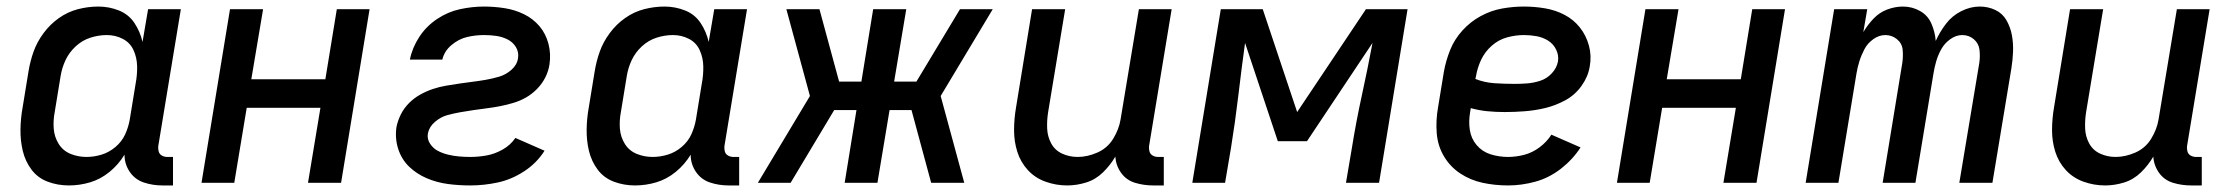

<svg xmlns="http://www.w3.org/2000/svg" viewBox="-20 -558 6808 586"><path d="M190 8Q223 8 255 -1.5Q287 -11 314.5 -33.5Q342 -56 360 -86Q360 -57 376 -33.5Q392 -10 419 -1Q446 8 476 8H508V-79H490Q482 -79 474.5 -83Q467 -87 464.5 -95Q462 -103 463 -112L532 -530H432L415 -430Q408 -461 390.5 -487.5Q373 -514 343 -526Q313 -538 280 -538Q249 -538 218 -530Q187 -522 160 -503Q133 -484 113 -457Q93 -430 82.5 -400.5Q72 -371 67 -340L49 -230Q43 -197 42.5 -163Q42 -129 49.5 -97.5Q57 -66 76 -40.5Q95 -15 125.5 -3.5Q156 8 190 8ZM244 -79Q218 -79 195 -88.5Q172 -98 159 -119Q146 -140 144 -165Q142 -190 147 -216L165 -326Q169 -351 180 -374.5Q191 -398 211 -416.5Q231 -435 256 -443Q281 -451 306 -451Q332 -451 354.5 -439.5Q377 -428 387.5 -405Q398 -382 398.5 -355.5Q399 -329 394 -303L376 -193Q372 -170 362 -148Q352 -126 332.5 -109.5Q313 -93 290 -86Q267 -79 244 -79Z M595 0H695L733 -229H958L920 0H1021L1108 -530H1008L973 -316H747L783 -530H682Z M1415 8Q1457 8 1499 -1Q1541 -10 1579.5 -35Q1618 -60 1642 -98L1553 -137Q1538 -115 1514 -101.5Q1490 -88 1465 -83.5Q1440 -79 1415 -79Q1398 -79 1381 -80.5Q1364 -82 1347.5 -86Q1331 -90 1316.5 -97.5Q1302 -105 1292.5 -119.5Q1283 -134 1286 -151Q1290 -171 1307.5 -186Q1325 -201 1345 -206.5Q1365 -212 1385 -215.5Q1405 -219 1425.5 -222Q1446 -225 1466 -227.5Q1486 -230 1506.5 -234Q1527 -238 1547 -244Q1567 -250 1585.5 -260.5Q1604 -271 1619.5 -287Q1635 -303 1644.5 -322Q1654 -341 1657 -361Q1662 -393 1654 -424Q1646 -455 1626.5 -478Q1607 -501 1579.5 -514.5Q1552 -528 1520.5 -533Q1489 -538 1457 -538Q1421 -538 1384 -530Q1347 -522 1314 -500Q1281 -478 1259.5 -445Q1238 -412 1231 -376H1330Q1336 -402 1358 -420.5Q1380 -439 1405.5 -445Q1431 -451 1457 -451Q1476 -451 1494 -448.5Q1512 -446 1528.5 -438Q1545 -430 1554.5 -414.5Q1564 -399 1561 -380Q1558 -360 1541 -345Q1524 -330 1503.5 -324Q1483 -318 1463 -314.5Q1443 -311 1423 -308.5Q1403 -306 1382.5 -303Q1362 -300 1341.5 -296.5Q1321 -293 1301.5 -286.5Q1282 -280 1263 -269.5Q1244 -259 1228.5 -243.5Q1213 -228 1203.5 -209Q1194 -190 1190 -170Q1185 -135 1195.5 -103Q1206 -71 1229 -49Q1252 -27 1282.5 -14Q1313 -1 1346.5 3.5Q1380 8 1415 8Z M1918 8Q1951 8 1983 -1.5Q2015 -11 2042.5 -33.5Q2070 -56 2088 -86Q2088 -57 2104 -33.5Q2120 -10 2147 -1Q2174 8 2204 8H2236V-79H2218Q2210 -79 2202.5 -83Q2195 -87 2192.5 -95Q2190 -103 2191 -112L2260 -530H2160L2143 -430Q2136 -461 2118.5 -487.5Q2101 -514 2071 -526Q2041 -538 2008 -538Q1977 -538 1946 -530Q1915 -522 1888 -503Q1861 -484 1841 -457Q1821 -430 1810.5 -400.5Q1800 -371 1795 -340L1777 -230Q1771 -197 1770.5 -163Q1770 -129 1777.5 -97.5Q1785 -66 1804 -40.5Q1823 -15 1853.5 -3.5Q1884 8 1918 8ZM1972 -79Q1946 -79 1923 -88.5Q1900 -98 1887 -119Q1874 -140 1872 -165Q1870 -190 1875 -216L1893 -326Q1897 -351 1908 -374.5Q1919 -398 1939 -416.5Q1959 -435 1984 -443Q2009 -451 2034 -451Q2060 -451 2082.5 -439.5Q2105 -428 2115.5 -405Q2126 -382 2126.5 -355.5Q2127 -329 2122 -303L2104 -193Q2100 -170 2090 -148Q2080 -126 2060.5 -109.5Q2041 -93 2018 -86Q1995 -79 1972 -79Z M2293 0H2393L2526 -222H2594L2558 0H2658L2695 -222H2762L2822 0H2923L2851 -265L3010 -530H2910L2777 -309H2709L2746 -530H2645L2609 -309H2541L2481 -530H2380L2452 -265Z M3237 8Q3266 8 3295 -1Q3324 -10 3346.5 -32Q3369 -54 3384 -80Q3386 -52 3402 -30Q3418 -8 3444.5 0Q3471 8 3500 8H3532V-79H3514Q3506 -79 3498.5 -83Q3491 -87 3488.5 -95Q3486 -103 3487 -112L3556 -530H3456L3400 -193Q3395 -163 3377.5 -134.5Q3360 -106 3329.5 -92.5Q3299 -79 3269 -79Q3244 -79 3222 -89Q3200 -99 3188.5 -120Q3177 -141 3176 -166Q3175 -191 3179 -216L3231 -530H3130L3081 -230Q3075 -195 3075 -160.5Q3075 -126 3085 -94.5Q3095 -63 3117 -39Q3139 -15 3171 -3.5Q3203 8 3237 8Z M3619 0H3719L3737 -106Q3750 -186 3759.5 -266.5Q3769 -347 3780 -427L3880 -127H3969L4169 -427Q4154 -347 4136.5 -267Q4119 -187 4106 -106L4088 0H4189L4276 -530H4149L3939 -216L3834 -530H3706Z M4583 8Q4624 8 4666 -3.5Q4708 -15 4744 -43Q4780 -71 4804 -108L4715 -147Q4701 -125 4679 -108.5Q4657 -92 4632 -85.5Q4607 -79 4583 -79Q4555 -79 4529.5 -87Q4504 -95 4487 -115Q4470 -135 4466 -161.5Q4462 -188 4467 -216L4469 -228Q4494 -221 4520 -218.5Q4546 -216 4572 -216Q4603 -216 4634.5 -218.5Q4666 -221 4697 -228.5Q4728 -236 4757.5 -252Q4787 -268 4807 -296Q4827 -324 4832 -355Q4838 -388 4829.5 -419Q4821 -450 4802 -474Q4783 -498 4755.5 -512.5Q4728 -527 4696 -532.5Q4664 -538 4631 -538Q4598 -538 4564.5 -532Q4531 -526 4499.5 -509Q4468 -492 4443.5 -465Q4419 -438 4406 -405.5Q4393 -373 4387 -340L4369 -230Q4362 -191 4365 -152Q4368 -113 4387 -81Q4406 -49 4437 -28.5Q4468 -8 4505.5 0Q4543 8 4583 8ZM4603 -302Q4572 -302 4541.5 -304Q4511 -306 4483 -317L4485 -326Q4489 -351 4500.5 -375.5Q4512 -400 4533 -418.5Q4554 -437 4580 -444Q4606 -451 4631 -451Q4651 -451 4670 -447.5Q4689 -444 4705 -434Q4721 -424 4729.5 -406.5Q4738 -389 4735 -370Q4731 -350 4716 -334Q4701 -318 4681 -311.5Q4661 -305 4641.5 -303.5Q4622 -302 4603 -302Z M4915 0H5015L5053 -229H5278L5240 0H5341L5428 -530H5328L5293 -316H5067L5103 -530H5002Z M5491 0H5591L5646 -333Q5649 -352 5655 -371Q5661 -390 5670.5 -408Q5680 -426 5697.5 -438.5Q5715 -451 5734 -451Q5754 -451 5769.5 -438.5Q5785 -426 5787 -406.5Q5789 -387 5786 -366L5726 0H5826L5881 -333Q5884 -352 5889.5 -371Q5895 -390 5905 -408Q5915 -426 5932.5 -438.5Q5950 -451 5969 -451Q5989 -451 6004 -438.5Q6019 -426 6021.5 -406.5Q6024 -387 6021 -366L5960 0H6061L6119 -350Q6123 -375 6124 -400.5Q6125 -426 6120.5 -450.5Q6116 -475 6104 -496Q6092 -517 6070 -527.5Q6048 -538 6022 -538Q5994 -538 5966 -524Q5938 -510 5919 -485Q5900 -460 5888 -433Q5886 -460 5875 -485.5Q5864 -511 5840 -524.5Q5816 -538 5788 -538Q5764 -538 5740 -529Q5716 -520 5698 -501Q5680 -482 5667 -460L5679 -530H5578Z M6405 8Q6434 8 6463 -1Q6492 -10 6514.5 -32Q6537 -54 6552 -80Q6554 -52 6570 -30Q6586 -8 6612.5 0Q6639 8 6668 8H6700V-79H6682Q6674 -79 6666.5 -83Q6659 -87 6656.5 -95Q6654 -103 6655 -112L6724 -530H6624L6568 -193Q6563 -163 6545.5 -134.5Q6528 -106 6497.5 -92.5Q6467 -79 6437 -79Q6412 -79 6390 -89Q6368 -99 6356.5 -120Q6345 -141 6344 -166Q6343 -191 6347 -216L6399 -530H6298L6249 -230Q6243 -195 6243 -160.5Q6243 -126 6253 -94.5Q6263 -63 6285 -39Q6307 -15 6339 -3.5Q6371 8 6405 8Z"/></svg>

Font: Iosevka Sparkle Medium
Style: Italic
Weight: 500
Italic angle: -9°
Designer: Belleve Invis
Foundry: Belleve Invis
Version: Version 4.5.0; ttfautohint (v1.8.3)